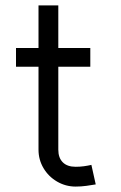

<svg xmlns="http://www.w3.org/2000/svg" viewBox="-20 -690 448 708"><path d="M259 -2Q222.2 -2 190.5 -20.4Q158.8 -38.9 140.4 -70Q122 -101.1 122 -138V-670H195V-138Q195 -108 211.5 -91.5Q228 -75 259 -75Q275 -75 289.5 -77Q304 -79 317 -82L333 -10Q318.2 -7.3 298.6 -4.7Q279.1 -2 259 -2ZM39 -513H313V-444H39Z"/></svg>

Font: SUIT Variable
Style: Regular
Weight: 400
Designer: Sunn Youn; Korean Glyphs from Source Han Sans (Sandoll Communications; Soo-young Jang, Joo-yeon Kang)
Foundry: Sunn
Version: Version 1.150;FEAKit 1.0